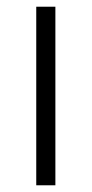

<svg xmlns="http://www.w3.org/2000/svg" viewBox="-20 -552 273 572"><path d="M145 0H88V-532H145Z"/></svg>

Font: Noto Sans Thai Light
Style: Regular
Weight: 300
Designer: Monotype Design Team
Foundry: Monotype Imaging Inc.
Version: Version 2.001